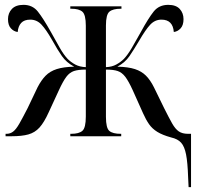

<svg xmlns="http://www.w3.org/2000/svg" viewBox="-20 -562 830 792"><path d="M756 169Q754 108 747.5 75Q741 42 727 26.5Q713 11 686 5Q650 -5 629 -18Q608 -31 595 -49.5Q582 -68 570 -95L527 -191Q510 -228 496.5 -245.5Q483 -263 465.5 -269Q448 -275 417 -275V-80Q417 -34 431 -22Q445 -10 478 -10H480V0H270V-10H274Q306 -10 320 -22.5Q334 -35 334 -81V-275Q303 -275 285 -269Q267 -263 253.5 -245Q240 -227 223 -190L181 -99Q162 -57 143 -36Q124 -15 97 -7.5Q70 0 28 0H3V-10H7Q22 -10 34 -19Q46 -28 59.5 -51.5Q73 -75 94 -116L135 -202Q150 -231 168 -249.5Q186 -268 214 -277Q242 -286 286 -287Q254 -304 235.5 -330.5Q217 -357 196 -395Q171 -439 151.5 -460Q132 -481 105 -481Q80 -481 67.5 -467.5Q55 -454 53 -430Q37 -432 25 -445Q13 -458 13 -483Q13 -508 29 -525Q45 -542 77 -542Q114 -542 136 -514.5Q158 -487 190 -430Q211 -392 227 -364Q243 -336 259 -319Q273 -305 291 -295.5Q309 -286 334 -285V-456Q334 -501 320 -513.5Q306 -526 274 -526H270V-536H481V-526H478Q446 -526 431.5 -514Q417 -502 417 -457V-285Q442 -286 460 -296Q478 -306 491 -319Q507 -336 523.5 -364Q540 -392 561 -430Q592 -487 614 -514.5Q636 -542 674 -542Q706 -542 721.5 -525Q737 -508 737 -483Q737 -458 725 -445Q713 -432 697 -430Q693 -481 646 -481Q619 -481 599.5 -460Q580 -439 554 -394Q532 -357 514 -330.5Q496 -304 464 -287Q509 -286 536.5 -277Q564 -268 582 -250Q600 -232 615 -202L657 -116Q677 -76 690 -53Q703 -30 717.5 -20Q732 -10 756 -10H768V210H758Z"/></svg>

Font: Noto Serif Display Condensed
Style: Regular
Weight: 400
Width: 3
Designer: Monotype Design Team
Foundry: Monotype Imaging Inc.
Version: Version 2.009